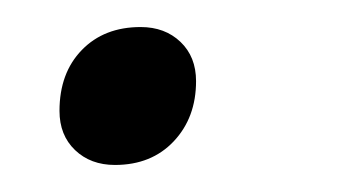

<svg xmlns="http://www.w3.org/2000/svg" viewBox="-20 -112 263 142"><path d="M24 -30Q24 -58 40.5 -75Q57 -92 84 -92Q102 -92 113.5 -81Q125 -70 125 -52Q125 -25 108.5 -7.5Q92 10 65 10Q47 10 35.5 -1Q24 -12 24 -30Z"/></svg>

Font: Sarabun ExtraLight
Style: Italic
Weight: 275
Italic angle: -10°
Designer: Suppakit Chalermlarp | Katatrad Co.,Ltd.
Foundry: Cadson Demak Co.,Ltd.
Version: Version 1.000; ttfautohint (v1.6)